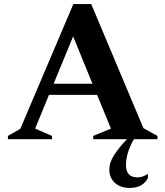

<svg xmlns="http://www.w3.org/2000/svg" viewBox="-20 -685 814 945"><path d="M600 127Q600 188 657 188Q669 188 681.5 184Q694 180 705 172H708V191Q683 240 619 240Q573 240 545.5 215Q518 190 518 150Q518 115 541.5 78.5Q565 42 605 0H439V-16L526 -52L458 -218H221L153 -52L236 -16V0H19V-16L80 -51L341 -665H429L686 -54L755 -16V0H639Q600 68 600 127ZM244 -273H435L340 -506Z"/></svg>

Font: Spectral SC
Style: Bold
Weight: 700
Designer: Jean-Baptiste Levee
Foundry: Production Type
Version: Version 2.001